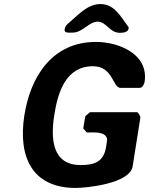

<svg xmlns="http://www.w3.org/2000/svg" viewBox="-20 -921 736 948"><path d="M100 -350C69 -148 137 7 354 7C406 7 622 -14 635 -100L673 -340C674 -346 662 -367 657 -367H424L401 -347L391 -287L408 -267C441 -266 502 -275 509 -233C509 -228 505 -202 504 -197C493 -124 449 -106 379 -106C236 -106 230 -237 248 -353C265 -463 304 -594 439 -594C539 -594 536 -487 575 -487H668C684 -487 692 -505 694 -517C715 -655 565 -714 454 -714C238 -714 130 -543 100 -350ZM299 -775C296 -756 324 -760 338 -760C389 -760 418 -814 463 -814C505 -814 521 -759 571 -759C585 -759 612 -760 615 -780V-787C577 -836 547 -901 476 -901C410 -901 363 -844 311 -800C303 -792 301 -785 299 -775Z"/></svg>

Font: Asimov Print
Style: CIt
Weight: 500
Designer: Google
Version: Version 2.000980: 2014